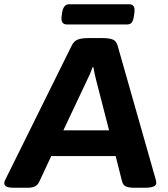

<svg xmlns="http://www.w3.org/2000/svg" viewBox="-35 -881 790 903"><path d="M33 2Q4 2 -5.5 -4Q-15 -10 -15 -20Q-15 -28 -9 -38L303 -668Q313 -688 331 -695Q349 -702 383 -702H443Q479 -702 495.5 -695Q512 -688 518 -667L697 -38Q700 -28 700 -20Q700 2 645 2H595Q573 2 558.5 -3.5Q544 -9 539 -28L509 -147H206L150 -27Q142 -10 128.5 -4Q115 2 97 2ZM373 -501 263 -268H478L418 -501Q415 -513 411 -530Q407 -547 404 -565H400Q395 -549 388 -533Q381 -517 373 -501ZM280 -766Q249 -766 255 -806L257 -821Q263 -861 290 -861H572Q603 -861 597 -821L595 -806Q592 -785 585 -775.5Q578 -766 562 -766Z"/></svg>

Font: Asap Expanded Expanded Regular
Style: Bold Italic
Weight: 700
Width: 7
Italic angle: -6°
Designer: Pablo Cosgaya
Foundry: Omnibus-Type
Version: Version 3.001; ttfautohint (v1.8.4.7-5d5b)